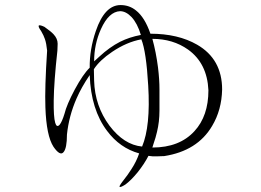

<svg xmlns="http://www.w3.org/2000/svg" viewBox="-20 -779 1040 766"><path d="M209 -577.1 210 -604.5Q210 -625 193.4 -642.6Q183.6 -653.3 157.2 -671.9Q140.6 -679.7 135.7 -677.7Q129.9 -674.8 144.5 -654.3Q154.3 -637.7 159.2 -623Q165 -606.4 168 -577.1Q158.2 -428.7 161.1 -350.6Q165 -237.3 193.4 -193.4Q219.7 -155.3 233.4 -171.9Q247.1 -187.5 247.1 -242.2Q254.9 -316.4 285.2 -385.7Q304.7 -430.7 337.9 -479.5Q342.8 -341.8 407.2 -256.8Q458 -188.5 535.2 -167Q524.4 -134.8 503.9 -103.5Q491.2 -83 468.8 -54.7Q453.1 -34.2 458 -33.2Q461.9 -31.2 480.5 -43Q502.9 -59.6 529.3 -91.8Q555.7 -125 572.3 -157.2Q587.9 -154.3 608.4 -155.3Q619.1 -155.3 632.8 -156.2H634.8Q767.6 -176.8 826.2 -276.4Q864.3 -339.8 866.2 -421.9Q866.2 -543 766.6 -600.6Q690.4 -644.5 580.1 -644.5Q557.6 -710 522.5 -737.3Q496.1 -758.8 460.9 -758.8Q397.5 -758.8 362.3 -655.3Q336.9 -581.1 337.9 -508.8Q311.5 -483.4 278.3 -421.9Q246.1 -361.3 237.3 -325.2Q227.5 -293 217.8 -281.2Q206.1 -268.6 200.2 -289.1Q193.4 -312.5 194.3 -377.9Q195.3 -453.1 209 -577.1ZM354.5 -502.9Q377 -538.1 427.7 -572.3Q485.4 -611.3 543.9 -622.1Q563.5 -573.2 571.3 -437.5Q581.1 -275.4 546.9 -194.3Q474.6 -201.2 417 -277.3Q358.4 -356.4 355.5 -457ZM355.5 -534.2Q355.5 -602.5 382.8 -663.1Q414.1 -732.4 459 -734.4Q482.4 -734.4 504.9 -710.9Q528.3 -685.5 542 -639.6Q496.1 -630.9 459 -612.3Q417 -590.8 377 -553.7ZM616.2 -422.9Q616.2 -461.9 610.4 -509.8Q602.5 -571.3 587.9 -624Q669.9 -624 730.5 -581.1Q806.6 -526.4 811.5 -418.9Q811.5 -316.4 755.9 -255.9Q696.3 -190.4 587.9 -190.4L591.8 -203.1Q601.6 -231.4 606.4 -252.9Q616.2 -293 616.2 -337.9Z"/></svg>

Font: BatangChe
Style: Regular
Weight: 400
Monospace: yes
Version: Version 2.21